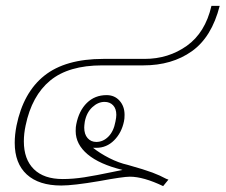

<svg xmlns="http://www.w3.org/2000/svg" viewBox="-20 -620 766 652"><path d="M421 -20Q398 -20 317 -5Q229 10 188 10Q112 10 71 -27.5Q30 -65 30 -135Q30 -162 36 -193Q59 -306 130.5 -363Q202 -420 331 -420H471Q552 -420 614.5 -464.5Q677 -509 698 -600H726Q699 -494 631.5 -446Q564 -398 467 -398H327Q213 -398 150.5 -346.5Q88 -295 67 -194Q61 -166 61 -140Q61 -79 95 -45.5Q129 -12 193 -12Q228 -12 266.5 -18Q305 -24 362 -36L396 -43Q318 -62 277.5 -96Q237 -130 237 -175Q237 -190 239 -198Q248 -244 275 -270.5Q302 -297 342 -297Q369 -297 386 -278Q403 -259 403 -230Q403 -216 401 -208Q393 -169 367.5 -143.5Q342 -118 307 -118H296Q320 -99 351.5 -83Q383 -67 414 -60Q471 -44 497.5 -34Q524 -24 544 -13L552 -10L534 12Q467 -20 421 -20ZM372 -207Q375 -221 375 -230Q375 -251 364 -262.5Q353 -274 335 -274Q313 -274 293.5 -256Q274 -238 268 -207Q266 -193 266 -187Q266 -164 277.5 -151Q289 -138 307 -138Q330 -138 348 -156Q366 -174 372 -207Z"/></svg>

Font: Taviraj Thin
Style: Italic
Weight: 250
Italic angle: -12°
Designer: Katatrad Team
Foundry: CadsonDemak
Version: Version 1.001